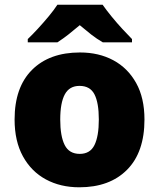

<svg xmlns="http://www.w3.org/2000/svg" viewBox="-20 -786 677 816"><path d="M594 -278Q594 -139 520 -64.5Q446 10 317 10Q237 10 175 -23.5Q113 -57 77.5 -121.5Q42 -186 42 -278Q42 -415 116 -489Q190 -563 320 -563Q400 -563 461.5 -530Q523 -497 558.5 -433.5Q594 -370 594 -278ZM236 -278Q236 -207 255 -169.5Q274 -132 319 -132Q363 -132 381.5 -169.5Q400 -207 400 -278Q400 -349 381.5 -385Q363 -421 318 -421Q275 -421 255.5 -385Q236 -349 236 -278ZM416 -766Q432 -743 454.5 -715.5Q477 -688 500.5 -662.5Q524 -637 541 -620V-606H417Q391 -621 368 -639Q345 -657 319 -679Q293 -657 271.5 -640Q250 -623 224 -606H98V-620Q117 -638 140.5 -663.5Q164 -689 186.5 -716Q209 -743 224 -766Z"/></svg>

Font: Noto Sans Gurmukhi UI Black
Style: Regular
Weight: 900
Designer: Jelle Bosma - Monotype Design Team
Foundry: Monotype Imaging Inc.
Version: Version 2.004; ttfautohint (v1.8.4.7-5d5b)